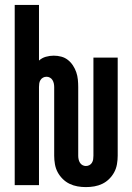

<svg xmlns="http://www.w3.org/2000/svg" viewBox="-20 -755 540 783"><path d="M330 8Q313 8 296 5Q279 2 263.5 -5.5Q248 -13 235.5 -25.5Q223 -38 215 -53Q207 -68 204 -85.5Q201 -103 201 -120V-400Q201 -407 199.5 -414.5Q198 -422 194 -428.5Q190 -435 183.5 -438.5Q177 -442 170 -442Q162 -442 155.5 -438.5Q149 -435 145 -428.5Q141 -422 140 -414.5Q139 -407 139 -400V0H40V-735H139V-508Q151 -519 167 -523.5Q183 -528 199 -528Q215 -528 230 -524Q245 -520 257 -510.5Q269 -501 277.5 -488Q286 -475 291 -460.5Q296 -446 297.5 -430.5Q299 -415 299 -400V-120Q299 -113 300.5 -105.5Q302 -98 306 -91.5Q310 -85 316.5 -81.5Q323 -78 330 -78Q338 -78 344.5 -81.5Q351 -85 355 -91.5Q359 -98 360 -105.5Q361 -113 361 -120V-520H460V-120Q460 -103 457 -85.5Q454 -68 446 -53Q438 -38 425.5 -25.5Q413 -13 397.5 -5.5Q382 2 365 5Q348 8 330 8Z"/></svg>

Font: Iosevka Curly Semibold
Style: Regular
Weight: 600
Monospace: yes
Designer: Belleve Invis
Foundry: Belleve Invis
Version: Version 22.1.2; ttfautohint (v1.8.4)